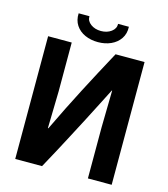

<svg xmlns="http://www.w3.org/2000/svg" viewBox="-129 -1000 960 1100"><g transform="rotate(15 351.0 -450.0)"><path d="M65 0V-728H205V-438L200 -219H203Q268 -355 332 -478Q396 -601 465 -728H637V0H496V-303L500 -522H498Q476 -480 451.5 -431Q427 -382 395 -321Q363 -260 321.5 -181Q280 -102 224 0ZM349 -769Q306 -769 271.5 -784.5Q237 -800 217.5 -829.5Q198 -859 200 -900H264Q263 -872 288 -853.5Q313 -835 349 -835Q385 -835 410 -853.5Q435 -872 434 -900H498Q500 -859 480 -829.5Q460 -800 425.5 -784.5Q391 -769 349 -769Z"/></g></svg>

Font: Murecho SemiBold
Style: Regular
Weight: 600
Designer: Neil Summerour
Foundry: Positype
Version: Version 1.010; ttfautohint (v1.8.3)